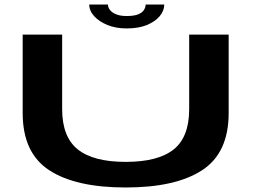

<svg xmlns="http://www.w3.org/2000/svg" viewBox="-20 -828 1136 851"><path d="M537 3Q759 3 876.2 -73.8Q993.5 -150.5 993.5 -327V-674.5H818.5V-344Q818.5 -220.5 749.5 -165.5Q680.5 -110.5 537 -110.5Q393.5 -110.5 324.5 -166Q255.5 -221.5 255.5 -344V-674.5H80.5V-327Q80.5 -150.5 197.8 -73.8Q315 3 537 3ZM541.5 -702Q594 -702 631 -717.2Q668 -732.5 688 -756.5Q708 -780.5 708 -808H625.5Q625.5 -795.5 617.8 -783.5Q610 -771.5 591.8 -764.2Q573.5 -757 541.5 -757Q513.5 -757 495 -764.5Q476.5 -772 467.5 -783.5Q458.5 -795 458.5 -808H375.5Q375.5 -780.5 397.2 -756.5Q419 -732.5 456 -717.2Q493 -702 541.5 -702Z"/></svg>

Font: Anybody ExtraExpanded SemiBold
Style: Regular
Weight: 600
Width: 8
Version: Version 1.113;gftools[0.9.25]